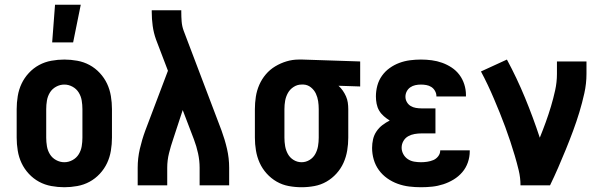

<svg xmlns="http://www.w3.org/2000/svg" viewBox="-20 -778 2540 806"><path d="M250 8Q223 8 195.5 3Q168 -2 144 -15Q120 -28 101 -48.5Q82 -69 70.5 -93.5Q59 -118 54.5 -145.5Q50 -173 50 -200V-320Q50 -347 54.5 -374.5Q59 -402 70.5 -426.5Q82 -451 101 -471.5Q120 -492 144 -505Q168 -518 195.5 -523Q223 -528 250 -528Q277 -528 304.5 -523Q332 -518 356 -505Q380 -492 399 -471.5Q418 -451 429.5 -426.5Q441 -402 445.5 -374.5Q450 -347 450 -320V-200Q450 -173 445.5 -145.5Q441 -118 429.5 -93.5Q418 -69 399 -48.5Q380 -28 356 -15Q332 -2 304.5 3Q277 8 250 8ZM250 -97Q268 -97 284.5 -106Q301 -115 310.5 -130.5Q320 -146 323 -164Q326 -182 326 -200V-320Q326 -338 323 -356Q320 -374 310.5 -389.5Q301 -405 284.5 -414Q268 -423 250 -423Q232 -423 215.5 -414Q199 -405 189.5 -389.5Q180 -374 177 -356Q174 -338 174 -320V-200Q174 -182 177 -164Q180 -146 189.5 -130.5Q199 -115 215.5 -106Q232 -97 250 -97ZM199 -600 211 -758H319L287 -600Z M558 0V-74Q558 -114 567 -153Q576 -192 590 -230L685 -481L635 -612Q625 -640 621 -669Q617 -698 617 -728V-735H741V-728Q741 -708 742.5 -688Q744 -668 751 -649L910 -230Q924 -192 933 -153Q942 -114 942 -74V0H818V-74Q818 -104 811.5 -134Q805 -164 794 -193L747 -316L707 -194Q697 -165 689.5 -135Q682 -105 682 -74V0Z M1246 8Q1219 8 1192 3Q1165 -2 1141.5 -15.5Q1118 -29 1099.5 -49.5Q1081 -70 1070 -94.5Q1059 -119 1054.5 -146Q1050 -173 1050 -200V-320Q1050 -346 1054 -372Q1058 -398 1068.5 -422Q1079 -446 1096 -466Q1113 -486 1135.5 -499.5Q1158 -513 1183 -520.5Q1208 -528 1234 -528H1250L1492 -520V-415L1401 -418Q1411 -409 1419 -397.5Q1427 -386 1432.5 -373.5Q1438 -361 1440 -347.5Q1442 -334 1442 -320V-200Q1442 -173 1437.5 -146Q1433 -119 1422 -94.5Q1411 -70 1392.5 -49.5Q1374 -29 1350.5 -15.5Q1327 -2 1300 3Q1273 8 1246 8ZM1246 -97Q1264 -97 1279.5 -106.5Q1295 -116 1303.5 -131.5Q1312 -147 1315 -164.5Q1318 -182 1318 -200V-320Q1318 -337 1315.5 -353.5Q1313 -370 1306 -385Q1299 -400 1285.5 -411Q1272 -422 1255 -423H1245Q1228 -423 1212.5 -413Q1197 -403 1188.5 -387.5Q1180 -372 1177 -355Q1174 -338 1174 -320V-200Q1174 -182 1177 -164.5Q1180 -147 1188.5 -131.5Q1197 -116 1212.5 -106.5Q1228 -97 1246 -97Z M1747 8Q1722 8 1697.5 5Q1673 2 1649.5 -6.5Q1626 -15 1605.5 -29.5Q1585 -44 1570.5 -64Q1556 -84 1549 -108Q1542 -132 1542 -157Q1542 -175 1546 -193Q1550 -211 1560.5 -226.5Q1571 -242 1585.5 -253Q1600 -264 1616 -272Q1603 -280 1591 -290.5Q1579 -301 1571.5 -314Q1564 -327 1561 -342.5Q1558 -358 1558 -373Q1558 -396 1564 -418.5Q1570 -441 1583.5 -460Q1597 -479 1616 -492.5Q1635 -506 1656.5 -514Q1678 -522 1701 -525Q1724 -528 1747 -528Q1770 -528 1792.5 -525Q1815 -522 1836 -514.5Q1857 -507 1876 -494.5Q1895 -482 1908.5 -464Q1922 -446 1929 -424Q1936 -402 1936 -380V-373H1812V-375Q1812 -386 1806 -396.5Q1800 -407 1790.5 -413Q1781 -419 1769.5 -421Q1758 -423 1747 -423Q1735 -423 1723.5 -420.5Q1712 -418 1702.5 -411.5Q1693 -405 1687.5 -394.5Q1682 -384 1682 -372Q1682 -360 1688 -349.5Q1694 -339 1704 -333Q1714 -327 1726 -325Q1738 -323 1750 -323H1808V-218H1750Q1735 -218 1720.5 -215.5Q1706 -213 1693.5 -206Q1681 -199 1673.5 -186Q1666 -173 1666 -158Q1666 -144 1673 -131Q1680 -118 1692 -110Q1704 -102 1718.5 -99.5Q1733 -97 1747 -97Q1760 -97 1773.5 -99Q1787 -101 1799 -106Q1811 -111 1819.5 -122Q1828 -133 1828 -146V-147H1952V-143Q1952 -119 1944 -96Q1936 -73 1920.5 -55Q1905 -37 1884.5 -24.5Q1864 -12 1841 -4.5Q1818 3 1794.5 5.5Q1771 8 1747 8Z M2165 0Q2165 -32 2157.5 -63Q2150 -94 2141 -124.5Q2132 -155 2122 -185Q2112 -215 2101 -245Q2090 -275 2078 -304.5Q2066 -334 2053.5 -363.5Q2041 -393 2027.5 -421.5Q2014 -450 1999 -478L2108 -528Q2150 -450 2184 -367.5Q2218 -285 2246 -200Q2259 -232 2271 -265Q2283 -298 2293 -331.5Q2303 -365 2310.5 -399Q2318 -433 2318 -468V-520H2442V-468Q2442 -427 2433 -386.5Q2424 -346 2412 -306.5Q2400 -267 2385.5 -228Q2371 -189 2355.5 -151Q2340 -113 2323.5 -75Q2307 -37 2289 0Z"/></svg>

Font: Iosevka Term Curly Extrabold
Style: Regular
Weight: 800
Designer: Belleve Invis
Foundry: Belleve Invis
Version: Version 32.3.0